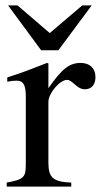

<svg xmlns="http://www.w3.org/2000/svg" viewBox="-20 -694 375 714"><path d="M160 -458 155 -460C102 -439 66 -425 7 -406V-390C21 -393 30 -394 42 -394C67 -394 76 -378 76 -334V-84C76 -34 69 -27 5 -15V0H245V-15C177 -18 160 -33 160 -90V-315C160 -347 202 -397 230 -397C236 -397 245 -392 256 -382C272 -367 283 -362 296 -362C320 -362 335 -379 335 -407C335 -440 314 -460 280 -460C238 -460 210 -438 160 -366ZM321 -674H286L165 -571L45 -674H10L133 -507H197Z"/></svg>

Font: XITS Math
Style: Regular
Weight: 400
Designer: MicroPress Inc., with final additions and corrections provided by Coen Hoffman, Elsevier (retired)
Version: Version 1.302